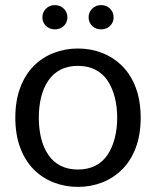

<svg xmlns="http://www.w3.org/2000/svg" viewBox="-20 -721 609 752"><path d="M285 11Q235 11 190 -6.5Q145 -24 111.5 -58Q78 -92 59 -143Q40 -194 40 -260Q40 -326 59 -377Q78 -428 111.5 -462Q145 -496 190 -513.5Q235 -531 285 -531Q336 -531 380.5 -513.5Q425 -496 459 -462Q493 -428 512 -377Q531 -326 531 -260Q531 -194 512 -143Q493 -92 459 -58Q425 -24 380.5 -6.5Q336 11 285 11ZM285 -57Q324 -57 353.5 -72Q383 -87 401.5 -115Q420 -143 429.5 -180Q439 -217 439 -260Q439 -303 429.5 -340Q420 -377 401.5 -405Q383 -433 353.5 -448Q324 -463 285 -463Q246 -463 217 -448Q188 -433 169 -405Q150 -377 141 -340Q132 -303 132 -260Q132 -217 141 -180Q150 -143 169 -115Q188 -87 217 -72Q246 -57 285 -57ZM195 -606Q174 -606 160 -619.5Q146 -633 146 -653Q146 -673 160 -687Q174 -701 195 -701Q216 -701 230 -687Q244 -673 244 -653Q244 -633 230 -619.5Q216 -606 195 -606ZM376 -606Q355 -606 341 -619.5Q327 -633 327 -653Q327 -673 341 -687Q355 -701 376 -701Q397 -701 411 -687Q425 -673 425 -653Q425 -633 411 -619.5Q397 -606 376 -606Z"/></svg>

Font: Murecho Thin
Style: Regular
Weight: 400
Version: Version 1.010